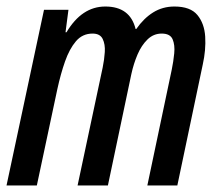

<svg xmlns="http://www.w3.org/2000/svg" viewBox="-22 -569 674 589"><path d="M-2 0 113 -539H188L179 -470H182Q229 -549 301 -549Q377 -549 394 -480H396Q419 -513 448 -531Q477 -549 513 -549Q562 -549 583.5 -523Q605 -497 607.5 -456.5Q610 -416 600 -371L522 0H430L505 -356Q510 -380 512.5 -405.5Q515 -431 507.5 -448.5Q500 -466 474 -466Q449 -466 430.5 -448Q412 -430 400 -402Q388 -374 381 -342L309 0H216L293 -362Q298 -386 299.5 -409.5Q301 -433 293 -449.5Q285 -466 262 -466Q231 -466 211 -442.5Q191 -419 177.5 -380.5Q164 -342 154 -296L91 0Z"/></svg>

Font: Noto Sans ExtraCondensed Medium
Style: Italic
Weight: 500
Width: 2
Italic angle: -12°
Designer: Monotype Design Team
Foundry: Monotype Imaging Inc.
Version: Version 2.013; ttfautohint (v1.8.4.7-5d5b)